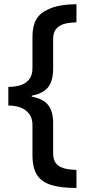

<svg xmlns="http://www.w3.org/2000/svg" viewBox="-20 -739 420 921"><path d="M160.6 104.5Q135.7 70.3 135.7 4.4V-139.6Q135.7 -177.7 113.8 -199.7Q85 -231.9 20 -232.9V-322.3Q96.7 -322.3 122.6 -362.3Q135.7 -380.9 135.7 -412.6V-561.5Q135.7 -613.8 153.6 -645.3Q171.4 -676.8 210.9 -693.8Q258.3 -717.8 346.7 -718.8V-631.8Q305.7 -630.4 283.7 -623Q258.8 -614.3 246.8 -596.9Q234.9 -579.6 234.9 -551.8V-410.2Q234.9 -351.1 210.7 -320.6Q186.5 -290 132.3 -280.3V-275.4Q186.5 -265.6 210.7 -235.6Q234.9 -205.6 234.9 -148.9V-2.4Q234.9 26.9 248.5 44.4Q262.2 62 290.5 69.3Q311.5 74.7 346.7 76.2V162.6Q272 162.6 227.1 148.7Q182.1 134.8 160.6 104.5Z"/></svg>

Font: Viking Open Sans Light
Style: Bold
Weight: 600
Foundry: Ascender Corporation
Version: Version 2.001